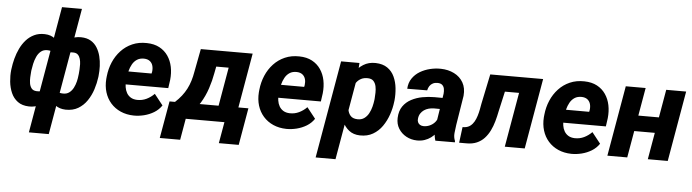

<svg xmlns="http://www.w3.org/2000/svg" viewBox="-54 -991 5171 1434"><g transform="rotate(5 2532.0 -273.5)"><path d="M676.3 -264.6 675.3 -254.4Q669.4 -208 654.3 -160.9Q639.2 -113.8 612.5 -74.5Q585.9 -35.2 546.1 -11.7Q506.3 11.7 451.7 10.3Q405.8 8.8 375.7 -14.2Q345.7 -37.1 328.6 -73Q311.5 -108.9 304.9 -150.1Q298.3 -191.4 299.3 -229.5L305.7 -278.8Q313 -319.8 329.1 -365.5Q345.2 -411.1 371.8 -450.9Q398.4 -490.7 435.5 -515.4Q472.7 -540 522 -538.6Q565.4 -537.6 594.7 -520Q624 -502.4 641.8 -473.4Q659.7 -444.3 668.5 -408.9Q677.2 -373.5 678.7 -336.2Q680.2 -298.8 676.3 -264.6ZM526.4 -254.4 527.8 -265.1Q528.8 -278.3 530.3 -297.6Q531.7 -316.9 531 -337.6Q530.3 -358.4 525.1 -376.7Q520 -395 508.3 -407Q496.6 -418.9 476.1 -419.9Q439 -422.4 414.3 -404.5Q389.6 -386.7 375.7 -357.4Q361.8 -328.1 356.4 -296.9L343.8 -213.4Q341.8 -184.6 348.1 -160.9Q354.5 -137.2 372.3 -122.8Q390.1 -108.4 423.3 -107.9Q451.2 -107.4 470 -121.8Q488.8 -136.2 500.5 -158.9Q512.2 -181.6 518.3 -206.8Q524.4 -231.9 526.4 -254.4ZM22 -248 23.4 -258.3Q27.8 -295.4 38.3 -335.2Q48.8 -375 66.4 -411.9Q84 -448.7 109.6 -477.5Q135.3 -506.3 169.9 -522.9Q204.6 -539.6 249.5 -538.1Q296.9 -536.6 326.9 -511Q356.9 -485.4 373 -446Q389.2 -406.7 394.8 -362.8Q400.4 -318.8 398.9 -281.2L392.6 -233.9Q385.3 -193.8 368.7 -150.1Q352.1 -106.4 325.4 -69.8Q298.8 -33.2 262.2 -10.7Q225.6 11.7 177.7 10.3Q126 8.8 93.3 -15.4Q60.5 -39.6 43.7 -78.1Q26.9 -116.7 22.2 -161.4Q17.6 -206.1 22 -248ZM172.4 -258.8 171.4 -248Q169.9 -231.4 168.7 -208Q167.5 -184.6 171.1 -162.4Q174.8 -140.1 186.8 -125Q198.7 -109.9 224.1 -108.4Q258.8 -106.4 283.2 -120.6Q307.6 -134.8 322 -159.9Q336.4 -185.1 341.8 -216.3L354 -296.9Q356.4 -325.7 352.3 -353.8Q348.1 -381.8 331.3 -400.9Q314.5 -419.9 279.3 -420.4Q249.5 -420.9 230 -404.5Q210.4 -388.2 199 -362.5Q187.5 -336.9 181.4 -309.1Q175.3 -281.2 172.4 -258.8ZM194.3 203.1 359.4 -750H508.8L343.3 203.1Z M963.4 9.8Q908.7 8.8 864.5 -10.7Q820.3 -30.3 790 -64.7Q759.8 -99.1 745.6 -145Q731.4 -190.9 735.4 -245.1L737.3 -264.2Q743.2 -320.8 764.4 -370.6Q785.6 -420.4 821.3 -458.7Q856.9 -497.1 905.5 -518.3Q954.1 -539.6 1014.2 -538.1Q1069.3 -537.1 1109.1 -515.9Q1148.9 -494.6 1173.6 -458.5Q1198.2 -422.4 1207.5 -376.5Q1216.8 -330.6 1211.4 -279.3L1202.6 -216.8H789.1L804.7 -314.9L1068.8 -314.5L1071.8 -327.6Q1075.2 -352.5 1069.3 -373.3Q1063.5 -394 1047.4 -406.7Q1031.2 -419.4 1003.9 -420.4Q972.2 -420.9 950.7 -406.7Q929.2 -392.6 916 -368.9Q902.8 -345.2 895.8 -317.6Q888.7 -290 885.3 -264.2L883.3 -245.6Q881.3 -220.2 885 -196.3Q888.7 -172.4 899.7 -153.1Q910.6 -133.8 929.9 -121.8Q949.2 -109.9 978 -108.9Q1015.6 -107.9 1048.1 -123.5Q1080.6 -139.2 1106.4 -165.5L1170.9 -84Q1148.4 -50.8 1114.3 -30Q1080.1 -9.3 1040.8 0.5Q1001.5 10.3 963.4 9.8Z M1419.4 -528.3H1568.8L1535.6 -357.4Q1525.9 -301.8 1506.3 -242.4Q1486.8 -183.1 1454.6 -130.6Q1422.4 -78.1 1375 -42.7Q1327.6 -7.3 1263.2 0H1237.3L1248.5 -116.7L1260.7 -117.7Q1289.1 -143.6 1309.8 -170.2Q1330.6 -196.8 1345.5 -225.6Q1360.4 -254.4 1370.4 -286.9Q1380.4 -319.3 1386.7 -356.9ZM1460 -528.3H1808.1L1716.3 0H1567.9L1638.7 -408.2H1439.5ZM1220.7 -118.7H1812L1763.7 159.7H1614.7L1642.6 0H1352.5L1324.7 159.7H1171.9Z M2107.4 9.8Q2052.7 8.8 2008.5 -10.7Q1964.4 -30.3 1934.1 -64.7Q1903.8 -99.1 1889.6 -145Q1875.5 -190.9 1879.4 -245.1L1881.3 -264.2Q1887.2 -320.8 1908.4 -370.6Q1929.7 -420.4 1965.3 -458.7Q2001 -497.1 2049.6 -518.3Q2098.1 -539.6 2158.2 -538.1Q2213.4 -537.1 2253.2 -515.9Q2293 -494.6 2317.6 -458.5Q2342.3 -422.4 2351.6 -376.5Q2360.8 -330.6 2355.5 -279.3L2346.7 -216.8H1933.1L1948.7 -314.9L2212.9 -314.5L2215.8 -327.6Q2219.2 -352.5 2213.4 -373.3Q2207.5 -394 2191.4 -406.7Q2175.3 -419.4 2147.9 -420.4Q2116.2 -420.9 2094.7 -406.7Q2073.2 -392.6 2060.1 -368.9Q2046.9 -345.2 2039.8 -317.6Q2032.7 -290 2029.3 -264.2L2027.3 -245.6Q2025.4 -220.2 2029.1 -196.3Q2032.7 -172.4 2043.7 -153.1Q2054.7 -133.8 2074 -121.8Q2093.3 -109.9 2122.1 -108.9Q2159.7 -107.9 2192.1 -123.5Q2224.6 -139.2 2250.5 -165.5L2314.9 -84Q2292.5 -50.8 2258.3 -30Q2224.1 -9.3 2184.8 0.5Q2145.5 10.3 2107.4 9.8Z M2601.1 -418.5 2493.2 203.1H2344.2L2471.2 -528.3H2608.9ZM2894 -272.9 2892.6 -262.7Q2887.2 -214.8 2870.6 -166.3Q2854 -117.7 2825.9 -77.1Q2797.9 -36.6 2756.3 -12.5Q2714.8 11.7 2658.7 10.3Q2609.4 8.8 2577.4 -16.4Q2545.4 -41.5 2527.3 -80.8Q2509.3 -120.1 2502.4 -165Q2495.6 -210 2496.6 -250L2499 -270.5Q2506.8 -314.5 2524.2 -361.8Q2541.5 -409.2 2569.8 -449.7Q2598.1 -490.2 2637.7 -515.1Q2677.2 -540 2729.5 -538.6Q2783.7 -537.1 2818.4 -512.9Q2853 -488.8 2870.8 -449.7Q2888.7 -410.6 2893.6 -364.3Q2898.4 -317.9 2894 -272.9ZM2744.1 -263.2 2745.1 -273.9Q2746.6 -293 2747.3 -317.6Q2748 -342.3 2743.2 -365.2Q2738.3 -388.2 2724.4 -403.8Q2710.4 -419.4 2682.6 -420.4Q2652.8 -421.4 2631.8 -410.6Q2610.8 -399.9 2596.7 -380.9Q2582.5 -361.8 2574.5 -337.9Q2566.4 -314 2562.5 -288.1L2555.7 -234.4Q2552.7 -205.1 2556.9 -176.5Q2561 -147.9 2577.9 -128.7Q2594.7 -109.4 2629.9 -108.4Q2660.2 -107.4 2680.9 -122.3Q2701.7 -137.2 2714.6 -161.1Q2727.5 -185.1 2734.4 -212.2Q2741.2 -239.3 2744.1 -263.2Z M3219.2 -126 3254.9 -354.5Q3256.8 -374 3253.7 -391.1Q3250.5 -408.2 3238.8 -419.2Q3227.1 -430.2 3204.1 -430.7Q3184.1 -431.2 3168.7 -423.6Q3153.3 -416 3143.8 -401.9Q3134.3 -387.7 3130.4 -368.7L2981 -367.7Q2983.4 -412.6 3005.6 -445.3Q3027.8 -478 3062.5 -498.8Q3097.2 -519.5 3138.2 -529.3Q3179.2 -539.1 3218.8 -538.1Q3273.9 -537.1 3318.4 -514.9Q3362.8 -492.7 3386.5 -451.4Q3410.2 -410.2 3404.8 -351.6L3369.1 -129.9Q3364.7 -101.1 3361.6 -69.1Q3358.4 -37.1 3370.6 -9.3L3370.1 0L3224.1 0.5Q3214.4 -29.8 3214.4 -62.3Q3214.4 -94.7 3219.2 -126ZM3271.5 -322.3 3257.8 -238.3 3191.4 -238.8Q3171.9 -238.3 3152.8 -233.2Q3133.8 -228 3118.7 -217.5Q3103.5 -207 3093.3 -191.2Q3083 -175.3 3080.6 -153.8Q3078.1 -138.2 3083.3 -126.2Q3088.4 -114.3 3099.1 -107.4Q3109.9 -100.6 3125.5 -100.1Q3148.4 -99.6 3170.2 -108.6Q3191.9 -117.7 3208 -134.5Q3224.1 -151.4 3230 -173.3L3258.8 -108.9Q3246.6 -82 3229.5 -60.1Q3212.4 -38.1 3190.9 -22.2Q3169.4 -6.3 3143.3 2.4Q3117.2 11.2 3086.4 10.7Q3042.5 9.8 3006.1 -10Q2969.7 -29.8 2948.2 -64.5Q2926.8 -99.1 2928.7 -144.5Q2930.7 -197.3 2954.6 -231.7Q2978.5 -266.1 3016.6 -286.1Q3054.7 -306.2 3099.6 -314.5Q3144.5 -322.8 3189 -322.8Z M3880.4 -528.3 3859.9 -409.7H3606L3627 -528.3ZM3985.8 -528.3 3894 0H3744.6L3836.4 -528.3ZM3589.4 -528.3H3736.3L3675.8 -259.3Q3668.5 -221.7 3658 -184.1Q3647.5 -146.5 3631.1 -113Q3614.7 -79.6 3591.1 -54Q3567.4 -28.3 3534.2 -13.9Q3501 0.5 3455.6 0H3402.3L3417.5 -118.2L3433.1 -119.1Q3458 -121.6 3475.3 -135Q3492.7 -148.4 3504.2 -168.7Q3515.6 -189 3522.9 -212.9Q3530.3 -236.8 3534.7 -260.3Q3539.1 -283.7 3542.5 -303.2Z M4244.1 9.8Q4189.5 8.8 4145.3 -10.7Q4101.1 -30.3 4070.8 -64.7Q4040.5 -99.1 4026.4 -145Q4012.2 -190.9 4016.1 -245.1L4018.1 -264.2Q4023.9 -320.8 4045.2 -370.6Q4066.4 -420.4 4102.1 -458.7Q4137.7 -497.1 4186.3 -518.3Q4234.9 -539.6 4294.9 -538.1Q4350.1 -537.1 4389.9 -515.9Q4429.7 -494.6 4454.3 -458.5Q4479 -422.4 4488.3 -376.5Q4497.6 -330.6 4492.2 -279.3L4483.4 -216.8H4069.8L4085.4 -314.9L4349.6 -314.5L4352.5 -327.6Q4356 -352.5 4350.1 -373.3Q4344.2 -394 4328.1 -406.7Q4312 -419.4 4284.7 -420.4Q4252.9 -420.9 4231.4 -406.7Q4210 -392.6 4196.8 -368.9Q4183.6 -345.2 4176.5 -317.6Q4169.4 -290 4166 -264.2L4164.1 -245.6Q4162.1 -220.2 4165.8 -196.3Q4169.4 -172.4 4180.4 -153.1Q4191.4 -133.8 4210.7 -121.8Q4230 -109.9 4258.8 -108.9Q4296.4 -107.9 4328.9 -123.5Q4361.3 -139.2 4387.2 -165.5L4451.7 -84Q4429.2 -50.8 4395 -30Q4360.8 -9.3 4321.5 0.5Q4282.2 10.3 4244.1 9.8Z M4924.8 -318.4 4903.8 -200.7H4644.5L4665.5 -318.4ZM4754.4 -528.3 4662.6 0H4513.7L4605.5 -528.3ZM5058.1 -528.3 4966.3 0H4816.9L4908.7 -528.3Z"/></g></svg>

Font: Roboto ExtraBold
Style: Italic
Weight: 800
Designer: Christian Robertson
Foundry: Google
Version: Version 3.009; 2024